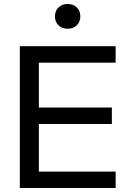

<svg xmlns="http://www.w3.org/2000/svg" viewBox="-20 -948 648 968"><path d="M563 0H80V-715H563V-632H176V-83H563ZM544 -323H166V-406H544ZM321 -803Q293 -803 275 -820.5Q257 -838 257 -865Q257 -893 275 -910.5Q293 -928 321 -928Q349 -928 367 -910.5Q385 -893 385 -865Q385 -838 367 -820.5Q349 -803 321 -803Z"/></svg>

Font: Wix Madefor Display Medium
Style: Regular
Weight: 500
Designer: Dalton Maag Ltd
Foundry: Dalton Maag Ltd
Version: Version 3.100